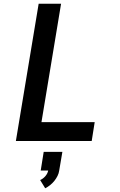

<svg xmlns="http://www.w3.org/2000/svg" viewBox="-20 -755 640 1028"><path d="M65 0 187 -735H307L202 -101H487L471 0ZM222 253 195 209Q211 202 223 188Q235 174 238 158H198L214 58H314L297 158Q295 173 288 187Q281 201 271 213.5Q261 226 248.5 236Q236 246 222 253Z"/></svg>

Font: Iosevka SS04 Extended Oblique
Style: Bold
Weight: 700
Width: 7
Italic angle: -9°
Monospace: yes
Designer: Belleve Invis
Foundry: Belleve Invis
Version: Version 19.0.0; ttfautohint (v1.8.4)